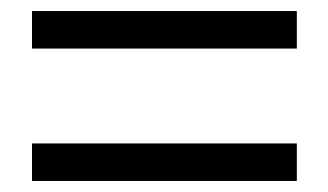

<svg xmlns="http://www.w3.org/2000/svg" viewBox="-20 -543 595 348"><path d="M38 -455H518V-523H38ZM38 -215H518V-283H38Z"/></svg>

Font: ChiuKong Gothic CL
Style: Regular
Weight: 400
Designer: Ryoko NISHIZUKA 西塚涼子 (kana, bopomofo & ideographs); Paul D. Hunt (Latin, Greek & Cyrillic); Sandoll Communications 산돌커뮤니
Foundry: Adobe
Version: Version 1.300